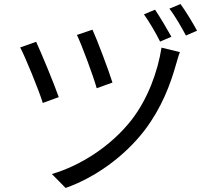

<svg xmlns="http://www.w3.org/2000/svg" viewBox="-20 -874 1040 951"><path d="M438 -727 361 -701C386 -649 443 -495 459 -437L537 -465C520 -521 460 -680 438 -727ZM871 -616 780 -638C761 -518 712 -383 630 -278C529 -150 380 -54 237 -12L305 57C447 7 595 -96 698 -231C780 -340 823 -452 853 -559C858 -575 864 -599 871 -616ZM159 -667 80 -639C104 -595 173 -426 192 -364L271 -393C248 -459 185 -611 159 -667ZM748 -826 693 -803C718 -768 753 -709 773 -668L829 -692C808 -730 771 -792 748 -826ZM874 -854 819 -831C846 -797 879 -739 901 -698L956 -722C935 -761 899 -820 874 -854Z"/></svg>

Font: Noto Sans CJK SC
Style: Regular
Weight: 400
Designer: Ryoko NISHIZUKA 西塚涼子 (kana, bopomofo & ideographs); Paul D. Hunt (Latin, Greek & Cyrillic); Sandoll Communications 산돌커뮤니
Foundry: Adobe
Version: Version 2.004;hotconv 1.0.118;makeotfexe 2.5.65603